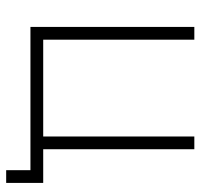

<svg xmlns="http://www.w3.org/2000/svg" viewBox="-34 -568 686 659"><g transform="rotate(90 309.5 -239.0)"><path d="M492.7 -43.8V-562.5H449V-43.8H116.7V-562.5H72.9V0H564.6V83.3H608.3V-43.8Z"/></g></svg>

Font: Manrope3 Thin
Style: Regular
Weight: 100
Width: 4
Designer: Mikhail Sharanda
Foundry: Mikhail Sharanda
Version: Version 3.000;PS 003.000;hotconv 1.0.88;makeotf.lib2.5.64775